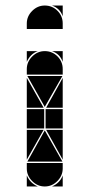

<svg xmlns="http://www.w3.org/2000/svg" viewBox="-20 -677 324 695"><path d="M142 -492Q169 -492 188 -473Q207 -454 207 -427V-407H77V-427Q77 -453 96.5 -472.5Q116 -492 142 -492ZM142 -657Q169 -657 188 -638Q207 -619 207 -592V-572H77V-592Q77 -618 96.5 -637.5Q116 -657 142 -657ZM142 -2Q116 -2 96.5 -21.5Q77 -41 77 -67V-87H207V-67Q207 -41 187.5 -21.5Q168 -2 142 -2ZM79 -92 142 -205 206 -92ZM206 -402 142 -290 79 -402ZM140 -212H77V-282H140ZM207 -212H145V-282H207ZM77 -287V-395L138 -287ZM77 -207H138L77 -99ZM207 -287H147L207 -395ZM207 -207V-99L147 -207ZM77 -42Q89 -14 117 -2H77ZM77 -492H117Q103 -487 93 -477Q83 -467 77 -453ZM168 -2Q182 -8 192 -18Q202 -28 207 -42V-2ZM207 -492V-453Q197 -482 168 -492ZM207 -657V-618Q197 -647 168 -657Z"/></svg>

Font: CAT DyFa
Style: Regular
Weight: 400
Designer: Peter Wiegel
Foundry: Peter Wiegel
Version: Version 1.001; ttfautohint (v1.3)